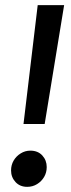

<svg xmlns="http://www.w3.org/2000/svg" viewBox="-20 -709 275 741"><path d="M152.4 -230.4H70.7L125.5 -689.1H227.5ZM85 12.1Q56.9 12.1 39.8 -6.5Q22.7 -25.1 22.7 -51.2Q22.7 -72.3 32.7 -89.4Q42.8 -106.5 59.9 -117Q77 -127.6 97.1 -127.6Q126.2 -127.6 143.3 -109Q160.3 -90.4 160.3 -64.3Q160.3 -43.2 150.3 -26.1Q140.3 -9 123.2 1.5Q106.1 12.1 85 12.1Z"/></svg>

Font: Fira Sans Variable
Style: Italic
Weight: 397
Italic angle: -8°
Designer: Carrois Corporate & Edenspiekermann AG
Foundry: Carrois Corporate GbR & Edenspiekermann AG
Version: Version 4.202